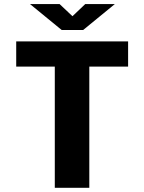

<svg xmlns="http://www.w3.org/2000/svg" viewBox="-20 -898 690 918"><path d="M242 0V-579.5H57.5V-700H592.5V-579.5H407V0ZM123.5 -878.5H265L326.5 -820.5L387.5 -878.5H529L377.5 -754.5H275Z"/></svg>

Font: Trispace
Style: Bold
Weight: 700
Designer: Tyler Finck
Foundry: Etcetera Type Company
Version: Version 1.210; ttfautohint (v1.8.3)